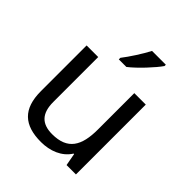

<svg xmlns="http://www.w3.org/2000/svg" viewBox="-212 -899 1042 1042"><g transform="rotate(45 309.0 -378.0)"><path d="M457 -756V-766H351C328 -721 285 -655 256 -618V-606H314C361 -642 432 -719 457 -756ZM533 -536H445V-257C445 -132 406 -63 287 -63C206 -63 168 -105 168 -191V-536H79V-185C79 -49 145 10 274 10C343 10 409 -15 444 -71H448L461 0H533Z"/></g></svg>

Font: Noto Sans Gurmukhi UI
Style: Regular
Weight: 400
Designer: Jelle Bosma - Monotype Design Team
Foundry: Monotype Imaging Inc.
Version: Version 2.004